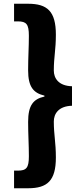

<svg xmlns="http://www.w3.org/2000/svg" viewBox="-20 -830 440 1024"><path d="M55 174H130C232 174 278 134 278 10C278 -71 267 -110 267 -182C267 -222 291 -264 364 -266V-370C291 -372 267 -414 267 -454C267 -526 278 -565 278 -645C278 -770 232 -810 130 -810H55V-716H75C121 -716 134 -701 134 -639C134 -579 130 -524 130 -455C130 -367 158 -334 217 -320V-315C158 -302 130 -269 130 -180C130 -113 134 -58 134 3C134 65 121 80 75 80H55Z"/></svg>

Font: Noto Sans CJK Black
Style: Bold
Weight: 900
Designer: Ryoko NISHIZUKA (kana & ideographs); Paul D. Hunt (Latin, Greek & Cyrillic); Wenlong ZHANG (bopomofo); Sandoll Communica
Foundry: Adobe Systems Incorporated
Version: Version 1.000;PS 1;hotconv 1.0.78;makeotf.lib2.5.61930